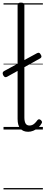

<svg xmlns="http://www.w3.org/2000/svg" viewBox="-27 -994 349 1473"><path d="M189 17Q150 17 129 -7.5Q108 -32 108 -81V-955Q108 -965 114 -969.5Q120 -974 133 -974Q147 -974 153.5 -969.5Q160 -965 160 -955V-93Q160 -63 169 -47Q178 -31 199 -31Q210 -31 220 -35Q230 -39 240 -48.5Q250 -58 260 -72Q266 -79 272.5 -79Q279 -79 286 -73Q292 -68 294.5 -61.5Q297 -55 293 -49Q282 -28 265 -13.5Q248 1 228.5 9Q209 17 189 17ZM27 -405Q17 -400 10.5 -403Q4 -406 -2 -416Q-7 -426 -6.5 -434Q-6 -442 3 -448L257 -586Q267 -591 273.5 -588.5Q280 -586 285 -576Q292 -566 291 -558.5Q290 -551 281 -546ZM0 449H302V459H0ZM0 -20H302V0H0ZM0 -505H302V-500H0ZM0 -969H302V-959H0Z"/></svg>

Font: Playwrite IT Trad Guides
Style: Regular
Weight: 400
Designer: Veronika Burian, José Scaglione
Foundry: TypeTogether
Version: Version 1.003